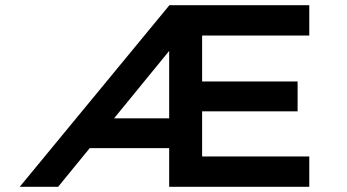

<svg xmlns="http://www.w3.org/2000/svg" viewBox="-20 -720 1336 740"><path d="M56 0 633 -700H1172V-583H759V-406H1127V-291H759V-117H1172V0H632V-149H310L403 -264H632V-569L660 -558L204 0Z"/></svg>

Font: Lexend Mega Medium
Style: Regular
Weight: 500
Version: Version 1.007